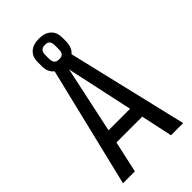

<svg xmlns="http://www.w3.org/2000/svg" viewBox="-257 -935 1015 1015"><g transform="rotate(-45 250.0 -427.5)"><path d="M315 -675 475 0H384L346 -177H153L114 0H25L188 -674Q159 -697 159 -741V-770Q159 -812 183.5 -833.5Q208 -855 248 -855H254Q294 -855 318.5 -833.5Q343 -812 343 -770V-741Q341 -696 315 -675ZM254 -809H248Q230 -809 222 -798.5Q214 -788 214 -771V-740Q214 -723 222 -712.5Q230 -702 248 -702H254Q286 -702 286 -740V-771Q286 -809 254 -809ZM249 -627 169 -252H330Z"/></g></svg>

Font: Share Tech
Style: Regular
Weight: 400
Designer: Ralph du Carrois
Foundry: Carrois Type Design
Version: Version 1.100